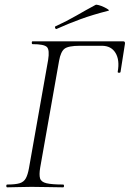

<svg xmlns="http://www.w3.org/2000/svg" viewBox="-20 -802 555 822"><path d="M11 0Q7 0 7 -6Q7 -12 11 -12Q46 -12 64 -17.5Q82 -23 90.5 -38.5Q99 -54 104 -82L186 -545Q193 -588 181 -600.5Q169 -613 119 -613Q116 -613 116 -619Q116 -625 119 -625H508Q516 -625 515 -615L496 -494Q495 -490 489 -490.5Q483 -491 484 -495Q493 -545 474.5 -575.5Q456 -606 416 -606H322Q273 -606 256.5 -593.5Q240 -581 233 -542L152 -84Q147 -54 151.5 -38.5Q156 -23 179 -17.5Q202 -12 250 -12Q254 -12 254 -6Q254 0 250 0Q221 0 187.5 -1Q154 -2 115 -2Q85 -2 58 -1Q31 0 11 0ZM222 -678Q218 -677 216 -682.5Q214 -688 217 -689Q267 -712 307.5 -735.5Q348 -759 389 -781Q392 -783 403 -780Q414 -777 425.5 -771.5Q437 -766 443 -761.5Q449 -757 444 -756Q377 -739 325 -720Q273 -701 222 -678Z"/></svg>

Font: Cormorant Garamond Light
Style: Italic
Weight: 300
Italic angle: -10°
Designer: Christian Thalmann (Catharsis Fonts)
Foundry: Catharsis Fonts
Version: Version 4.001